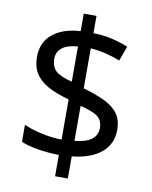

<svg xmlns="http://www.w3.org/2000/svg" viewBox="-90 -826 752 950"><g transform="rotate(10 286.0 -350.5)"><path d="M253 -49Q198 -50 146 -58.5Q94 -67 62 -82V-167Q96 -151 149 -139Q202 -127 253 -126V-328Q187 -346 145 -369.5Q103 -393 82.5 -427Q62 -461 62 -508Q62 -582 113.5 -624Q165 -666 253 -671V-759H317V-672Q370 -671 413.5 -660.5Q457 -650 493 -635L466 -561Q434 -574 395.5 -583.5Q357 -593 317 -596V-395Q383 -376 427 -354.5Q471 -333 493.5 -301.5Q516 -270 516 -220Q516 -150 464 -106.5Q412 -63 317 -53V58H253ZM317 -131Q376 -137 403 -158.5Q430 -180 430 -214Q430 -252 406 -271.5Q382 -291 317 -307ZM253 -594Q199 -590 173.5 -569Q148 -548 148 -515Q148 -475 170.5 -453.5Q193 -432 253 -417Z"/></g></svg>

Font: Noto Sans Bamum
Style: Regular
Weight: 400
Designer: Monotype Design Team
Foundry: Monotype Imaging Inc.
Version: Version 2.001